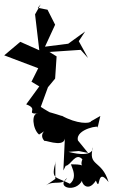

<svg xmlns="http://www.w3.org/2000/svg" viewBox="-35 -652 534 909"><path d="M338 63 382 72 334 13C320 -42 448 -63 427 -47L440 -103L396 -78C392 -66 329 -64 256 -105C275 -95 200 -125 185 -122C234 -107 213 -110 158 -146L192 -239L226 -280L233 -385L199 -406L347 -416L382 -377L338 -457L368 -503L288 -445L178 -431L226 -535L190 -606L144 -615L158 -632L131 -584C138 -527 144 -471 151 -414L61 -454L-15 -390L146 -329L114 -265L151 -243L89 -158C153 -135 81 -113 145 -114C112 -119 119 -40 150 -15C210 -51 136 -22 178 18C160 2 266 52 272 4L265 155L276 133C301 131 322 67 355 102C337 150 387 125 305 126C288 118 342 181 296 218C225 182 205 200 229 111L227 123V195L182 226C222 199 261 230 283 190C225 237 327 263 355 200C345 207 378 266 419 203C443 264 420 132 479 210C447 103 380 138 405 46C405 46 413 99 289 67Z"/></svg>

Font: Charger Distortion
Style: 2
Weight: 400
Designer: Jasper
Foundry: Cannot Into Space Fonts
Version: Version 0.98